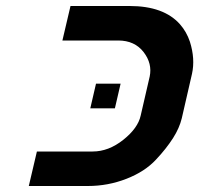

<svg xmlns="http://www.w3.org/2000/svg" viewBox="-20 -620 664 640"><path d="M479 -365Q488 -408 459 -446Q429 -485 374 -485H188L215 -600H412Q526 -600 580 -539Q602 -514 613 -481Q631 -424 620 -374L586 -226Q578 -193 557 -160Q534 -124 500 -88Q463 -48 401.5 -24Q340 0 273 0H76L103 -115H289Q342 -115 391 -154Q440 -193 449 -235ZM300 -341H382L363 -259H281Z"/></svg>

Font: Miedinger
Style: Bold-Italic
Weight: 700
Italic angle: -13°
Version: Version 001.000